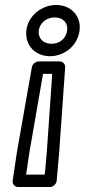

<svg xmlns="http://www.w3.org/2000/svg" viewBox="-20 -548 341 772"><path d="M190 -251 168 66 160 154H85L98 66L153 -251ZM242 -277C243 -289 234 -301 220 -301H136C124 -301 110 -291 108 -277L48 64L31 178C29 193 40 204 53 204H180C195 204 207 191 208 178L218 64ZM250 -426C246 -394 221 -372 187 -372C153 -372 132 -395 136 -426C140 -455 166 -478 200 -478C234 -478 254 -455 250 -426ZM300 -426C307 -485 264 -528 206 -528C148 -528 93 -485 86 -426C79 -365 123 -322 181 -322C240 -322 293 -366 300 -426Z"/></svg>

Font: Falling Sky
Style: ExtOuObl
Weight: 400
Designer: Paul D. Hunt
Foundry: Adobe Systems Incorporated
Version: Version 1.02